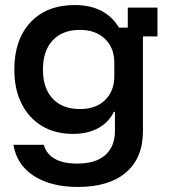

<svg xmlns="http://www.w3.org/2000/svg" viewBox="-20 -530 676 760"><path d="M288.3 210Q180.8 210 113.3 165.8Q45.8 121.7 33.3 43.3H153.3Q175 117.5 285.8 117.5Q358.3 117.5 396.7 83.8Q435 50 435 -12.5V-87.5H430.8Q410 -45 368.3 -22.5Q326.7 0 269.2 0Q198.3 0 146.2 -31.2Q94.2 -62.5 65.4 -119.6Q36.7 -176.7 36.7 -255Q36.7 -372.5 100.4 -441.2Q164.2 -510 275.8 -510Q337.5 -510 381.2 -487.1Q425 -464.2 450.8 -420.8H485.8V-500H603.3V-385.8H545.8V-10Q545.8 95 478.8 152.5Q411.7 210 288.3 210ZM296.7 -98.3Q359.2 -98.3 395.8 -133.8Q432.5 -169.2 432.5 -229.2V-281.7Q432.5 -340.8 395.4 -376.2Q358.3 -411.7 296.7 -411.7Q227.5 -411.7 188.8 -370.4Q150 -329.2 150 -255Q150 -180 188.8 -139.2Q227.5 -98.3 296.7 -98.3Z"/></svg>

Font: Funnel Display Light Medium
Style: Regular
Weight: 500
Version: Version 1.000